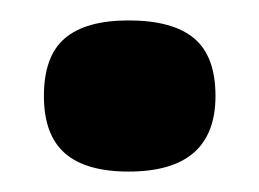

<svg xmlns="http://www.w3.org/2000/svg" viewBox="-20 -432 254 188"><path d="M106 -264Q64 -264 43.5 -282Q23 -300 23 -338Q23 -377 43.5 -394.5Q64 -412 106 -412Q149 -412 170 -394.5Q191 -377 191 -338Q191 -264 106 -264Z"/></svg>

Font: Bricolage Grotesque 18pt SemiBold
Style: Regular
Weight: 600
Version: Version 1.001;gftools[0.9.33.dev8+g029e19f]